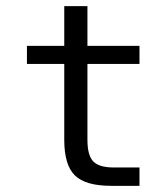

<svg xmlns="http://www.w3.org/2000/svg" viewBox="-20 -603 540 623"><path d="M263.7 -583V-454.1H432.6V-395.5H263.7V-149.4Q263.7 -98.6 282.7 -79.1Q301.8 -59.6 348.6 -59.6H432.6V0H340.8Q257.8 0 223.1 -33.7Q188.5 -67.4 188.5 -149.4V-395.5H67.4V-454.1H188.5V-583Z"/></svg>

Font: BabelStone Irk Bitig
Style: Regular
Weight: 400
Designer: Andrew West
Foundry: BabelStone
Version: Version 1.03 June 7, 2023